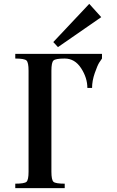

<svg xmlns="http://www.w3.org/2000/svg" viewBox="-20 -981 610 1001"><path d="M59.6 0V-23.4Q107.4 -23.4 118.2 -33.2Q128.9 -43 128.9 -85.9V-612.3Q128.9 -655.3 118.2 -665.5Q107.4 -675.8 59.6 -675.8V-700.2H511.7V-675.8Q505.9 -668 497.1 -654.3Q488.3 -640.6 474.1 -600.1Q460 -559.6 460 -522.5H435.5Q435.5 -575.2 402.8 -625.5Q370.1 -675.8 317.4 -675.8Q269.5 -675.8 258.8 -665.5Q248 -655.3 248 -612.3V-85.9Q248 -43 258.8 -33.2Q269.5 -23.4 317.4 -23.4V0ZM257.8 -761.7 445.3 -960.9 507.8 -891.6 282.2 -735.4Z"/></svg>

Font: TriodPostnaja
Style: Medium
Weight: 500
Version: 20110805